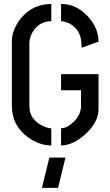

<svg xmlns="http://www.w3.org/2000/svg" viewBox="-20 -708 539 941"><path d="M185.5 212.9 221.7 64.5H300.8L264.6 212.9ZM38.1 -187.5V-511.7Q42 -571.3 87.9 -625Q145.5 -688.5 231.4 -688.5V-604.5Q172.9 -603.5 141.6 -553.7Q124 -525.4 124 -496.1V-187.5Q124 -121.1 192.4 -89.8Q215.8 -79.1 231.4 -79.1V4.9Q172.9 4.9 116.2 -36.1Q39.1 -92.8 38.1 -187.5ZM279.3 4.9V-79.1Q308.6 -79.1 342.8 -112.3Q376 -146.5 377 -185.5V-265.6H279.3V-344.7H462.9V-171.9Q462.9 -112.3 402.3 -53.7Q340.8 3.9 279.3 4.9ZM279.3 -604.5V-688.5Q353.5 -689.5 412.1 -626Q462.9 -569.3 462.9 -503.9L379.9 -473.6Q379.9 -474.6 379.9 -476.6Q379.9 -478.5 379.9 -481Q379.9 -483.4 379.4 -486.3Q378.9 -489.3 378.9 -492.2Q378.9 -495.1 378.9 -497.1V-499Q374 -567.4 314.5 -595.7Q295.9 -603.5 279.3 -604.5Z"/></svg>

Font: Post No Bills Colombo SemiBold
Style: Regular
Weight: 600
Designer: Kosala Senevirathne, Siva Puranthara, Lasantha Premarathna, Tharique Azeez
Foundry: Mooniak
Version: Version 1.220 ; ttfautohint (v1.6)